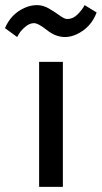

<svg xmlns="http://www.w3.org/2000/svg" viewBox="-63 -730 398 750"><path d="M82 -710Q105.5 -710 128.9 -696.3Q152.3 -682.6 170.9 -668.9Q189.5 -655.3 200.2 -655.8Q222.2 -655.8 240.2 -673.8Q258.3 -691.9 267.6 -710L314.5 -681.2Q292 -621.6 235.8 -595.7Q212.9 -585.4 191.4 -585.4Q154.8 -585 120.6 -612.3Q86.4 -639.6 69.8 -639.6Q53.2 -639.6 36.6 -626Q20 -612.3 11.7 -598.6L3.9 -585.4L-43.5 -620.1Q-19.5 -676.8 35.2 -700.2Q57.6 -710 82 -710ZM89.8 0V-488.3H182.6V0Z"/></svg>

Font: Spinnaker
Style: Regular
Weight: 400
Designer: Elena Albertoni
Foundry: Elena Albertoni
Version: Version 1.001